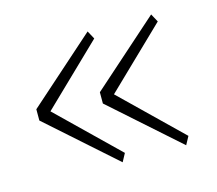

<svg xmlns="http://www.w3.org/2000/svg" viewBox="-66 -563 613 543"><g transform="rotate(-15 240.5 -291.5)"><path d="M231 -100 34 -275V-308L231 -483L244 -459L71 -292L244 -124ZM417 -100 220 -275V-308L417 -483L430 -459L257 -292L430 -124Z"/></g></svg>

Font: IBM Plex Sans Arabic ExtLt
Style: Regular
Weight: 200
Designer: Mike Abbink, Paul van der Laan, Pieter van Rosmalen, Wael Morcos, Khajak Apelian
Foundry: Bold Monday
Version: Version 1.2